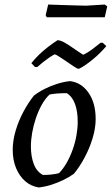

<svg xmlns="http://www.w3.org/2000/svg" viewBox="-20 -819 492 845"><path d="M151 6Q117 1 91.5 -21Q66 -43 51 -78.5Q36 -114 36 -159Q36 -201 49 -244.5Q62 -288 83.5 -328Q105 -368 129 -398Q151 -415 177 -428Q203 -441 231.5 -450Q260 -459 288 -462Q338 -456 369.5 -411Q401 -366 401 -295Q401 -255 387.5 -210.5Q374 -166 352 -125Q330 -84 305 -54Q284 -39 258 -26.5Q232 -14 205 -5.5Q178 3 151 6ZM169 -49Q188 -49 207 -51Q226 -53 240 -57Q259 -77 274 -103.5Q289 -130 300 -161Q311 -192 316.5 -223.5Q322 -255 322 -283Q322 -328 310.5 -360.5Q299 -393 274 -409Q252 -409 232 -407.5Q212 -406 198 -403Q178 -384 163 -356.5Q148 -329 137.5 -297.5Q127 -266 121.5 -234.5Q116 -203 116 -174Q116 -131 128.5 -97.5Q141 -64 169 -49ZM134 -524 118 -541Q133 -560 150.5 -577Q168 -594 189 -610.5Q210 -627 233 -642Q246 -642 264.5 -631.5Q283 -621 301 -608Q314 -599 326 -591Q338 -583 346 -578Q366 -587 386.5 -602.5Q407 -618 423 -631H432L448 -616Q436 -602 421 -587Q406 -572 389 -558Q372 -544 356 -533Q340 -522 327 -516Q320 -516 302.5 -528Q285 -540 266 -553Q252 -562 240 -570Q228 -578 221 -580Q212 -576 198 -566.5Q184 -557 169.5 -545.5Q155 -534 144 -524ZM186 -743 181 -752 192 -799Q216 -798 251 -797Q286 -796 317 -795Q348 -794 359 -794L441 -799L452 -791L441 -743Z"/></svg>

Font: Labrada
Style: Italic
Weight: 400
Italic angle: -7°
Designer: Mercedes Jáuregui
Foundry: Omnibus-Type Team
Version: Version 1.000